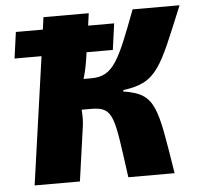

<svg xmlns="http://www.w3.org/2000/svg" viewBox="-50 -742 825 794"><g transform="rotate(-5 362.0 -345.0)"><path d="M461 -355 462 -361C605 -379 621 -442 724 -690H529C451 -483 426 -421 334 -421H302C310 -448 316 -476 320 -503L324 -530H433L448 -639H340L347 -690H159L152 -639H40L25 -530H137L62 0H250L282 -227C285 -249 285 -272 283 -295H323C419 -295 416 -250 451 0H643C598 -282 595 -334 461 -355Z"/></g></svg>

Font: Exo 2 Extra Bold
Style: Italic
Weight: 800
Italic angle: -8°
Designer: Natanael Gama
Version: Version 1.001;PS 001.001;hotconv 1.0.88;makeotf.lib2.5.64775